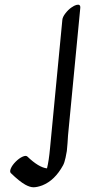

<svg xmlns="http://www.w3.org/2000/svg" viewBox="-20 -616 366 813"><path d="M96 47Q144 93 179 97Q187 65 192 10L244 -532Q245 -544 257 -559.5Q269 -575 282 -584Q295 -593 303 -595Q321 -600 320 -583L268 -42Q268 -37 266 -10.5Q264 16 263 23.5Q262 31 257.5 52Q253 73 247 84Q212 148 159 169Q137 177 122 177Q107 177 87 166Q62 152 26 117Q20 111 26 97Q32 83 46.5 68.5Q61 54 75.5 47.5Q90 41 96 47Z"/></svg>

Font: Kavivanar
Style: Regular
Weight: 400
Designer: Tharique Azeez
Foundry: Tharique Azeez
Version: Version 1.88